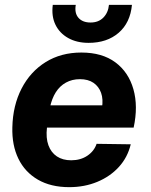

<svg xmlns="http://www.w3.org/2000/svg" viewBox="-20 -763 624 793"><path d="M266 10Q190 10 136.5 -21Q83 -52 56 -107.5Q29 -163 31 -237Q33 -327 69 -397Q105 -467 168.5 -506.5Q232 -546 316 -546Q402 -546 456.5 -505.5Q511 -465 531 -394.5Q551 -324 532 -236H174Q169 -193 180 -163Q191 -133 215 -117Q239 -101 274 -101Q313 -101 341 -120Q369 -139 379 -169L520 -167Q507 -113 471 -73.5Q435 -34 382 -12Q329 10 266 10ZM186 -318 178 -328H410L401 -316Q407 -353 397.5 -379.5Q388 -406 366 -421Q344 -436 310 -436Q278 -436 252.5 -422Q227 -408 210.5 -382Q194 -356 186 -318ZM346 -586Q297 -586 261.5 -606Q226 -626 209 -661Q192 -696 198 -743H293Q287 -709 304 -689.5Q321 -670 354 -670Q387 -670 407 -690.5Q427 -711 430 -743H525Q518 -669 470 -627.5Q422 -586 346 -586Z"/></svg>

Font: Mona Sans ExtraLight
Style: Bold Italic
Weight: 700
Italic angle: -11.6951°
Version: Version 2.000